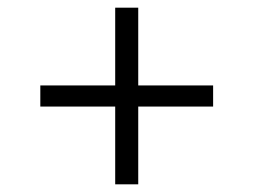

<svg xmlns="http://www.w3.org/2000/svg" viewBox="-20 -573 660 500"><path d="M85 -295.5H280V-93H340V-295.5H535V-350.5H340V-553H280V-350.5H85Z"/></svg>

Font: Monaspace Krypton ExtraLight
Style: Regular
Weight: 200
Designer: Riley Cran & the Lettermatic Team
Foundry: Lettermatic
Version: Version 1.101 (Monaspace Krypton)